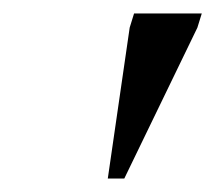

<svg xmlns="http://www.w3.org/2000/svg" viewBox="-20 -715 320 285"><path d="M140 -450 172.5 -674 179 -695H279.5L273 -674L164.5 -450Z"/></svg>

Font: Newsreader 48pt
Style: Italic
Weight: 400
Italic angle: -17°
Version: Version 1.003